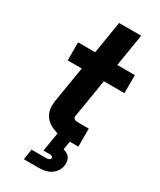

<svg xmlns="http://www.w3.org/2000/svg" viewBox="-236 -811 922 1107"><g transform="rotate(30 225.0 -257.5)"><path d="M127 220 138 150H238Q246 150 254 146.5Q262 143 263 135Q264 128 257.5 124Q251 120 243 120H200L221 -6Q204 -11 187.5 -18Q171 -25 157 -35.5Q143 -46 133 -60.5Q123 -75 118 -91.5Q113 -108 113 -127Q113 -146 116 -165L155 -400H61V-520H175L210 -735H357L322 -520H439V-400H302L260 -145Q259 -139 261 -133.5Q263 -128 268 -125Q273 -122 279 -121Q285 -120 291 -120H363V0H306L297 55Q310 59 321.5 65.5Q333 72 340 82.5Q347 93 349 107Q351 121 349 135Q346 154 334 172Q322 190 304.5 201Q287 212 266.5 216Q246 220 227 220Z"/></g></svg>

Font: Iosevka Etoile Heavy Oblique
Style: Regular
Weight: 900
Italic angle: -9°
Designer: Belleve Invis
Foundry: Belleve Invis
Version: Version 15.5.2; ttfautohint (v1.8.4)